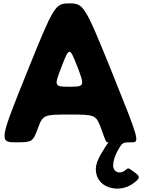

<svg xmlns="http://www.w3.org/2000/svg" viewBox="-20 -845 844 1140"><path d="M549 158C549 245 623 275 675 275C721 275 755 257 778 239C816 209 811 202 776 176C741 150 741 151 726 164C717 172 705 179 689 179C672 179 652 165 652 140C652 105 667 70 682 44C707 -1 712 0 762 0C811 0 807 -12 646 -413C484 -813 477 -825 392 -825C307 -825 300 -813 139 -413C-23 -12 -25 0 73 0C171 0 175 -2 205 -83C234 -163 239 -165 392 -165C545 -165 550 -163 580 -83C609 -2 610 0 620 0C629 0 621 -2 578 72C562 100 549 131 549 158ZM392 -330C302 -330 300 -333 346 -450C391 -567 393 -567 439 -450C484 -333 482 -330 392 -330Z"/></svg>

Font: Hussar Print
Style: Bold
Weight: 700
Foundry: Cannot Into Space Fonts
Version: Version 2.00